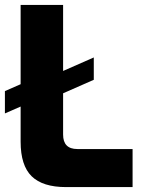

<svg xmlns="http://www.w3.org/2000/svg" viewBox="-25 -762 581 782"><path d="M515 -155V0H244Q149 0 104 -44Q59 -88 59 -185V-328L-5 -300V-391L59 -419V-742H232V-473L357 -528V-437L232 -382V-214Q232 -155 290 -155Z"/></svg>

Font: Exo ExtraBold
Style: Regular
Weight: 800
Designer: Natanael Gama
Foundry: Natanael Gama
Version: Version 1.500